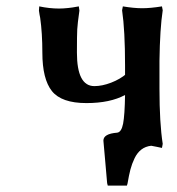

<svg xmlns="http://www.w3.org/2000/svg" viewBox="-20 -457 556 602"><path d="M112.8 -292Q112.8 -353 106 -400.9Q105.5 -403.3 104 -411.1Q102.5 -418.9 102.1 -423.8L103 -437Q135.3 -430.2 165 -430.2Q178.2 -430.2 193.8 -431.9Q209.5 -433.6 218.3 -435.5L227.1 -437L229 -423.8Q223.1 -382.3 222.2 -365Q221.2 -347.7 221.2 -292Q221.2 -187 275.9 -187Q300.3 -187 328.4 -197.8Q356.4 -208.5 377 -226.1L372.1 -222.2V-251Q372.1 -361.8 362.8 -424.8L365.2 -437Q399.9 -431.2 425.8 -431.2Q451.7 -431.2 487.8 -437L490.2 -424.8Q481.4 -367.2 480 -266.1V-179.2Q480 -71.3 490.2 -5.9L487.8 6.8Q485.4 6.3 471.7 3.4Q458 0.5 454.1 0Q436 2 423.1 12Q410.2 22 401.9 39.3Q393.6 56.6 388.9 74.5Q384.3 92.3 379.9 118.2L377.9 125H317.9L315.9 117.2Q314 95.7 310.1 50.5Q306.2 5.4 304.2 -16.1Q304.2 -37.6 347.2 -41Q360.8 -42.5 366 -69.3Q371.1 -96.2 372.1 -159.2Q325.2 -133.8 251 -133.8Q172.9 -133.8 142.8 -171.4Q112.8 -209 112.8 -292Z"/></svg>

Font: Linear Smooth
Style: Bold
Weight: 700
Designer: Philipp H. Poll, Flanker
Foundry: Philipp H. Poll, reworked by Flanker
Version: Version 1.061 | FøM Fix